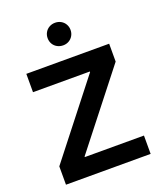

<svg xmlns="http://www.w3.org/2000/svg" viewBox="-166 -1045 981 1153"><g transform="rotate(-20 324.0 -468.5)"><path d="M53.7 -117.2 420.9 -585.9V-589.8H57.6V-707H586.9V-592.8L216.8 -121.1V-117.2H594.7V0H53.7ZM251 -864.3Q251 -884.3 260.5 -900.9Q270 -917.5 286.9 -927Q303.7 -936.5 324.2 -936.5Q344.7 -936.5 361.6 -927Q378.4 -917.5 387.9 -900.9Q397.5 -884.3 397.5 -864.3Q397.5 -844.2 387.9 -827.6Q378.4 -811 361.8 -801.5Q345.2 -792 325.2 -792Q304.2 -792 287.4 -801.3Q270.5 -810.5 260.7 -827.1Q251 -843.8 251 -864.3Z"/></g></svg>

Font: Wanted Sans SemiBold
Style: Regular
Weight: 600
Designer: Original Design by Kil Hyung-jin and Kang Hanbin, Wanted Lab, Inc; Hangeul from Source Han Sans by Jang Soo-young and Ka
Foundry: Wanted Lab, Inc.
Version: Version 1.003